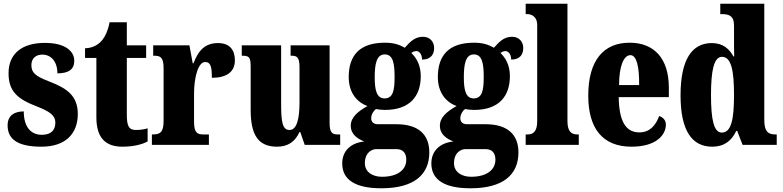

<svg xmlns="http://www.w3.org/2000/svg" viewBox="-20 -780 4216 1034"><path d="M203 10C333 10 399 -60 399 -166C399 -266 338 -305 248 -340C170 -370 149 -388 149 -430C149 -466 174 -486 208 -486C253 -486 289 -451 289 -385C352 -385 380 -408 380 -453C380 -501 336 -549 222 -549C104 -549 26 -496 26 -385C26 -287 76 -246 178 -207C246 -180 278 -160 278 -119C278 -83 259 -54 205 -54C149 -54 108 -93 108 -180C60 -180 21 -160 21 -105C21 -39 62 10 203 10Z M640 10C709 10 755 -7 775 -18V-89C757 -83 734 -80 711 -80C672 -80 663 -105 663 -163V-468H767V-536H663V-660H570C562 -616 547 -585 532 -566C516 -545 485 -521 438 -520V-468H499V-149C499 -31 554 10 640 10Z M798 0H1105V-56H1075C1044 -56 1025 -64 1025 -123V-277C1025 -359 1046 -446 1085 -446C1116 -446 1121 -416 1121 -361C1195 -361 1245 -389 1245 -455C1245 -509 1219 -548 1154 -548C1089 -548 1050 -514 1022 -439H1018L1000 -536H805V-480H809C845 -480 861 -471 861 -412V-128C861 -65 840 -56 802 -56H798Z M1472 10C1531 10 1569 -17 1593 -69H1597L1621 0H1812V-56H1802C1773 -56 1755 -60 1755 -118V-536H1545V-480H1548C1577 -480 1593 -475 1593 -418V-230C1593 -138 1578 -80 1539 -80C1501 -80 1494 -123 1494 -222V-536H1282V-480H1285C1328 -480 1330 -466 1330 -409V-188C1330 -54 1370 10 1472 10Z M2034 234C2209 234 2292 161 2292 41C2292 -55 2234 -111 2115 -111H2015C1996 -111 1979 -120 1979 -143C1979 -165 1994 -186 2005 -193C2015 -190 2041 -188 2053 -188C2187 -188 2246 -262 2246 -370C2246 -429 2223 -468 2195 -495C2202 -499 2210 -505 2223 -505C2234 -505 2253 -492 2253 -459C2302 -459 2318 -489 2318 -522C2318 -554 2296 -582 2258 -582C2213 -582 2188 -554 2160 -523C2128 -541 2098 -550 2053 -550C1918 -550 1858 -483 1858 -365C1858 -280 1903 -229 1959 -209C1906 -179 1869 -148 1869 -103C1869 -55 1907 -32 1942 -18C1869 -11 1823 33 1823 100C1823 188 1893 234 2034 234ZM2051 -250C2007 -250 1998 -298 1998 -364C1998 -433 2007 -487 2052 -487C2098 -487 2105 -435 2105 -365C2105 -297 2098 -250 2051 -250ZM2037 172C1988 172 1945 148 1945 99C1945 41 1983 23 2007 23H2114C2152 23 2168 46 2168 80C2168 137 2118 172 2037 172Z M2514 234C2689 234 2772 161 2772 41C2772 -55 2714 -111 2595 -111H2495C2476 -111 2459 -120 2459 -143C2459 -165 2474 -186 2485 -193C2495 -190 2521 -188 2533 -188C2667 -188 2726 -262 2726 -370C2726 -429 2703 -468 2675 -495C2682 -499 2690 -505 2703 -505C2714 -505 2733 -492 2733 -459C2782 -459 2798 -489 2798 -522C2798 -554 2776 -582 2738 -582C2693 -582 2668 -554 2640 -523C2608 -541 2578 -550 2533 -550C2398 -550 2338 -483 2338 -365C2338 -280 2383 -229 2439 -209C2386 -179 2349 -148 2349 -103C2349 -55 2387 -32 2422 -18C2349 -11 2303 33 2303 100C2303 188 2373 234 2514 234ZM2531 -250C2487 -250 2478 -298 2478 -364C2478 -433 2487 -487 2532 -487C2578 -487 2585 -435 2585 -365C2585 -297 2578 -250 2531 -250ZM2517 172C2468 172 2425 148 2425 99C2425 41 2463 23 2487 23H2594C2632 23 2648 46 2648 80C2648 137 2598 172 2517 172Z M2811 0H3097V-56H3089C3058 -56 3036 -71 3036 -127V-760H2811V-704H2821C2834 -704 2873 -697 2873 -645V-127C2873 -71 2851 -56 2821 -56H2811Z M3381 10C3515 10 3566 -54 3566 -109C3566 -133 3550 -149 3530 -155C3511 -105 3480 -67 3423 -67C3351 -67 3314 -125 3312 -257H3582V-308C3582 -466 3502 -550 3371 -550C3229 -550 3148 -453 3148 -265C3148 -91 3223 10 3381 10ZM3422 -322H3314C3314 -426 3340 -483 3375 -483C3408 -483 3423 -423 3422 -322Z M3816 10C3880 10 3920 -22 3945 -75H3950L3979 0H4163V-56H4156C4115 -56 4096 -73 4096 -135V-760H3859V-704H3867C3903 -704 3933 -697 3933 -643V-588C3933 -549 3933 -506 3934 -476H3930C3907 -517 3874 -548 3813 -548C3707 -548 3645 -460 3645 -267C3645 -75 3707 10 3816 10ZM3867 -66C3825 -66 3809 -133 3809 -268C3809 -401 3825 -474 3868 -474C3918 -474 3933 -401 3933 -269C3933 -136 3918 -66 3867 -66Z"/></svg>

Font: Noto Serif Devanagari ExtraCondensed Black
Style: Regular
Weight: 900
Width: 2
Designer: Universal Thirst, Indian Type Foundry and the Monotype Design Team
Foundry: Monotype Imaging Inc.
Version: Version 2.004